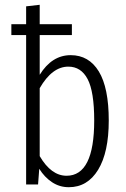

<svg xmlns="http://www.w3.org/2000/svg" viewBox="-20 -762 520 793"><path d="M272 -534.2Q347.2 -534.2 388.2 -466.8Q429.2 -399.4 429.2 -264.2Q429.2 -132.8 385.3 -60.8Q341.3 11.2 264.2 11.2Q226.1 11.2 194.8 -9.5Q163.6 -30.3 142.1 -64.9L137.2 0H87.9V-617.2H26.9V-662.1H87.9V-735.8L144 -742.2V-662.1H276.9V-617.2H144V-453.1Q194.3 -534.2 272 -534.2ZM254.9 -36.1Q369.1 -36.1 369.1 -264.2Q369.1 -383.3 342 -435.1Q314.9 -486.8 262.2 -486.8Q195.3 -486.8 144 -397.9V-117.2Q191.4 -36.1 254.9 -36.1Z"/></svg>

Font: Fira Sans Compressed Light
Style: Regular
Weight: 300
Width: 1
Designer: Carrois Corporate & Edenspiekermann AG
Foundry: Carrois Corporate GbR & Edenspiekermann AG
Version: Version 4.203;PS 004.203;hotconv 1.0.88;makeotf.lib2.5.64775